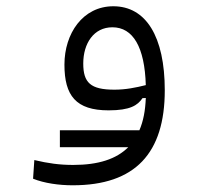

<svg xmlns="http://www.w3.org/2000/svg" viewBox="-20 -354 626 598"><path d="M206.5 223.1C401.4 223.1 493.2 123 493.2 -72.8C493.2 -240.2 434.6 -334.5 333 -334.5C237.8 -334.5 180.7 -249.5 180.7 -152.8C180.7 -56.2 216.3 -10.3 318.4 -10.3C385.3 -10.3 408.7 -25.9 423.8 -48.3L434.1 -48.8C432.6 -9.3 426.3 23.9 414.1 51.8H166.5V104.5H379.4C342.3 141.6 286.1 159.7 208 159.7C165.5 159.7 130.4 154.8 86.9 144.5L83 202.6C118.2 216.8 164.1 223.1 206.5 223.1ZM434.1 -88.9C402.8 -81.1 371.6 -74.7 336.4 -74.7C261.7 -74.7 239.3 -96.7 239.3 -156.2C239.3 -218.8 272 -269 330.1 -269C394.5 -269 430.7 -207 434.1 -88.9Z"/></svg>

Font: Cascadia Mono NF Light
Style: Regular
Weight: 300
Monospace: yes
Designer: Aaron Bell
Foundry: Saja Typeworks
Version: Version 2404.023